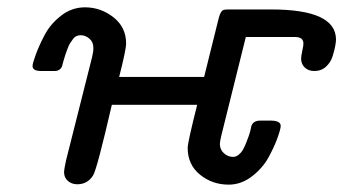

<svg xmlns="http://www.w3.org/2000/svg" viewBox="-20 -498 937 524"><path d="M68.8 -317.9Q68.8 -324.7 77.4 -348.4Q85.9 -372.1 101.6 -402.1Q117.2 -432.1 146.5 -455.1Q175.8 -478 211.9 -478Q254.9 -478 289.6 -450.9Q324.2 -423.8 324.2 -378.9Q324.2 -362.8 305.2 -288.1H537.1L577.1 -449.2Q580.1 -460.4 583.5 -465.3Q586.9 -470.2 591.1 -471.2Q595.2 -472.2 605 -472.2H720.2Q897 -472.2 897 -390.1Q897 -384.3 895 -373Q893.1 -361.8 887.9 -345Q882.8 -328.1 869.9 -316.2Q856.9 -304.2 837.9 -304.2Q821.8 -304.2 811.8 -313.7Q801.8 -323.2 801.8 -337.9Q801.8 -344.7 804.9 -358.9Q808.1 -373 808.1 -378.9Q808.1 -397 785.2 -397H650.9L584 -127.9Q580.1 -111.8 580.1 -105Q580.1 -89.8 591.1 -79.8Q602.1 -69.8 616.2 -69.8Q624 -69.8 631.1 -75.4Q638.2 -81.1 642.6 -88.6Q647 -96.2 651.4 -107.2Q655.8 -118.2 658.4 -125.5Q661.1 -132.8 663.6 -142.8Q666 -152.8 666 -153.8Q670.9 -168.9 690.9 -168.9H717.8Q745.6 -168.9 746.1 -154.8Q746.1 -146 737.5 -122.1Q729 -98.1 712.9 -68.6Q696.8 -39.1 667.5 -16.6Q638.2 5.9 604 5.9Q559.1 5.9 525.6 -21.5Q492.2 -48.8 492.2 -94.2Q492.2 -109.4 518.1 -211.9H285.2Q244.1 -33.7 233.9 -19Q218.8 4.9 190.9 4.9Q175.8 4.9 165.3 -4.2Q154.8 -13.2 154.8 -28.8Q154.8 -34.7 160.2 -60.1L231 -340.8Q234.9 -356.9 234.9 -367.2Q234.9 -383.3 223.9 -392.6Q212.9 -401.9 200.2 -401.9Q194.3 -401.9 188.7 -399.4Q183.1 -397 178.5 -390.4Q173.8 -383.8 170.9 -379.4Q168 -375 164.1 -364.5Q160.2 -354 158.7 -349.6Q157.2 -345.2 153.6 -333Q149.9 -320.8 149.9 -318.8Q145 -303.7 127 -304.2H94.2Q68.8 -303.7 68.8 -317.9Z"/></svg>

Font: CMU Concrete
Style: BoldItalic
Weight: 700
Italic angle: -14.04°
Version: Version 0.7.0